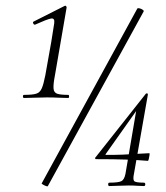

<svg xmlns="http://www.w3.org/2000/svg" viewBox="-20 -655 586 678"><path d="M65 -309Q61 -309 61 -314.5Q61 -320 65 -320Q94 -320 107.5 -324Q121 -328 127.5 -343Q134 -358 140 -389L161 -507Q169 -554 171.5 -573Q174 -592 160 -589.5Q146 -587 104 -568Q100 -567 97.5 -572Q95 -577 99 -579L208 -634Q212 -636 214 -632.5Q216 -629 215 -627L174 -389Q168 -358 169 -343Q170 -328 182 -324Q194 -320 221 -320Q224 -320 224 -314.5Q224 -309 221 -309Q205 -309 186.5 -310Q168 -311 146 -311Q124 -311 102.5 -310Q81 -309 65 -309ZM149 2Q148 4 142.5 2Q137 0 132 -3Q127 -6 127 -7L465 -625Q467 -627 473 -625.5Q479 -624 484 -620.5Q489 -617 487 -614ZM366 2Q362 2 362 -4Q362 -10 366 -10Q399 -10 409 -15.5Q419 -21 423 -41L463 -276L480 -290L354 -112Q350 -108 356 -108Q391 -108 415 -109Q439 -110 460 -111.5Q481 -113 507 -114Q509 -114 508 -107.5Q507 -101 505.5 -94Q504 -87 502 -87Q466 -90 425 -91.5Q384 -93 318 -93Q317 -93 316 -95.5Q315 -98 317 -99L495 -324Q497 -326 500 -325Q503 -324 502 -320L453 -41Q449 -22 453.5 -16Q458 -10 488 -10Q493 -10 493 -4Q493 2 488 2Q476 2 464 1Q452 0 435 0Q416 0 398 1Q380 2 366 2Z"/></svg>

Font: Cormorant Infant Light
Style: Italic
Weight: 300
Italic angle: -10°
Designer: Christian Thalmann (Catharsis Fonts)
Foundry: Catharsis Fonts
Version: Version 4.001